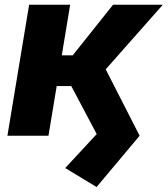

<svg xmlns="http://www.w3.org/2000/svg" viewBox="-20 -562 694 795"><path d="M379.9 212.4 250 133.8 380.4 -6.8 271.5 -212.4 410.2 -289.6 558.1 0ZM10.7 0 100.6 -542.5H270.5L180.7 0ZM177.2 -205.6 196.8 -333H281.2L448.2 -542.5H654.3L356.4 -205.6Z"/></svg>

Font: Inter 16pt ExtraBold
Style: Italic
Weight: 800
Italic angle: -9.3988°
Version: Version 4.001;git-66647c0bb